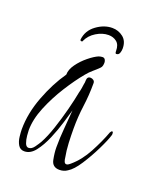

<svg xmlns="http://www.w3.org/2000/svg" viewBox="-90 -459 430 531"><g transform="rotate(20 125.5 -193.5)"><path d="M151 -403Q169 -403 183 -392Q197 -381 197 -359Q197 -352 194.5 -345.5Q192 -339 185 -339Q182 -339 182 -347Q182 -365 172 -373Q162 -381 148 -381Q130 -381 112 -370Q94 -359 86 -341Q86 -339 83 -339Q79 -339 79 -343Q82 -370 104.5 -386.5Q127 -403 151 -403ZM147 16Q126 16 122 -4Q118 -24 118 -40Q118 -68 120.5 -95.5Q123 -123 125 -151Q121 -137 113.5 -112Q106 -87 95 -61Q84 -35 70 -17Q56 1 38 1Q26 1 20 -9Q14 -19 12.5 -32.5Q11 -46 11 -54Q11 -101 30 -151Q49 -201 75 -238Q75 -253 86.5 -269Q98 -285 114 -298Q130 -311 142 -316Q148 -318 153 -318Q158 -318 160.5 -314Q163 -310 163 -305Q163 -301 162 -296.5Q161 -292 158 -289Q149 -280 140.5 -273Q132 -266 123 -255Q103 -231 81.5 -197Q60 -163 45 -126.5Q30 -90 30 -58Q30 -54 31 -42.5Q32 -31 35.5 -21.5Q39 -12 46 -12Q55 -12 62.5 -22.5Q70 -33 74 -40Q85 -60 95 -90Q105 -120 113 -151Q121 -182 125 -204Q127 -211 128 -217.5Q129 -224 130 -231Q131 -234 131 -238.5Q131 -243 132 -247Q134 -253 141 -253Q146 -253 150 -250Q154 -247 154 -242V-240Q154 -206 149.5 -173Q145 -140 145 -105Q145 -85 146 -63Q147 -41 151 -20Q151 -17 153 -11Q155 -5 160 -5Q163 -5 166.5 -7.5Q170 -10 171 -11Q196 -32 214 -65.5Q232 -99 243 -129Q246 -134 248 -134Q251 -134 251 -129V-125Q246 -108 232 -79.5Q218 -51 201.5 -25.5Q185 0 170 9Q160 16 147 16Z"/></g></svg>

Font: Sassy Frass
Style: Regular
Weight: 400
Designer: Robert E. Leuschke
Foundry: Robert E. Leuschke
Version: Version 1.010; ttfautohint (v1.8.3)